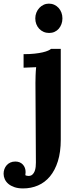

<svg xmlns="http://www.w3.org/2000/svg" viewBox="-108 -783 422 1074"><path d="M90.3 -319.8Q90.3 -337.9 91.1 -361.3Q91.8 -384.8 94.2 -407.2L23.9 -404.3V-480Q58.6 -480 85.2 -482.9Q111.8 -485.8 130.6 -490.2Q149.4 -494.6 160.9 -499.8Q172.4 -504.9 177.7 -509.8H231.9V-2Q231.9 67.4 215.8 118.7Q199.7 169.9 171.4 203.9Q143.1 237.8 104.5 254.4Q65.9 271 21 271Q-6.8 271 -27.3 263.9Q-47.9 256.8 -61.3 245.4Q-74.7 233.9 -81.3 219.2Q-87.9 204.6 -87.9 189Q-87.9 175.3 -83.5 163.1Q-79.1 150.9 -70.8 141.4Q-62.5 131.8 -50.3 126.2Q-38.1 120.6 -22.5 120.6Q3.9 120.6 19.5 137.2Q35.2 153.8 35.2 180.2Q35.2 188 33.7 196.8Q36.1 198.7 41.7 200Q47.4 201.2 51.3 201.2Q64.9 201.2 73.2 193.6Q81.5 186 85.9 174.6Q90.3 163.1 91.6 150.1Q92.8 137.2 92.8 126.5ZM241.2 -680.2Q241.2 -663.1 235.8 -648.4Q230.5 -633.8 220.9 -622.6Q211.4 -611.3 197.5 -605Q183.6 -598.6 167 -598.6Q149.9 -598.6 135.5 -605Q121.1 -611.3 110.8 -622.6Q100.6 -633.8 95 -648.4Q89.4 -663.1 89.4 -680.2Q89.4 -697.3 95.5 -712.4Q101.6 -727.5 112.1 -738.8Q122.6 -750 136.2 -756.3Q149.9 -762.7 165.5 -762.7Q181.6 -762.7 195.6 -756.3Q209.5 -750 219.7 -738.8Q230 -727.5 235.6 -712.4Q241.2 -697.3 241.2 -680.2Z"/></svg>

Font: Parastoo FD
Style: Bold-FD
Weight: 700
Foundry: Saber Rastikerdar (saber.rastikerdar@gmail.com)
Version: Version 2.0.1